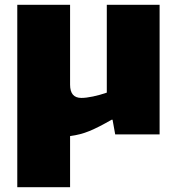

<svg xmlns="http://www.w3.org/2000/svg" viewBox="-20 -560 737 800"><path d="M52 -540H272V-207Q272 -152 319 -152Q339 -152 367.5 -158Q396 -164 425 -174V-540H645V0H460L449 -61H445Q417 -45 394.5 -33.5Q372 -22 352.5 -14Q333 -6 313.5 -1Q294 4 272 7V220H52Z"/></svg>

Font: Plata Sans Black
Style: Regular
Weight: 900
Designer: Pablo Impallari, Andres Torresi, & Cristiano Sobral
Foundry: Pablo Impallari, Andres Torresi, & Cristiano Sobral
Version: Version 1.00;December 28, 2019;FontCreator 12.0.0.2547 64-bi